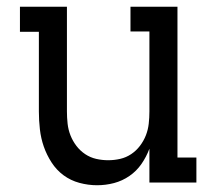

<svg xmlns="http://www.w3.org/2000/svg" viewBox="-20 -540 640 568"><path d="M267 8Q241 8 215 1Q189 -6 168 -21.5Q147 -37 132.5 -59.5Q118 -82 109.5 -106.5Q101 -131 98 -157.5Q95 -184 95 -210V-446H39V-520H178V-210Q178 -192 180 -174Q182 -156 188.5 -139.5Q195 -123 206 -108.5Q217 -94 232 -84Q247 -74 264.5 -70Q282 -66 300 -66Q318 -66 335.5 -70Q353 -74 368 -84Q383 -94 394 -108.5Q405 -123 411.5 -139.5Q418 -156 420 -174Q422 -192 422 -210V-447H366V-520H505V-74H561V0H422V-100Q413 -76 398.5 -55Q384 -34 363 -19.5Q342 -5 317.5 1.5Q293 8 267 8Z"/></svg>

Font: Iosevka HT Extended
Style: Regular
Weight: 400
Width: 7
Monospace: yes
Designer: Belleve Invis
Foundry: Belleve Invis
Version: Version 32.3.0; ttfautohint (v1.8.4)